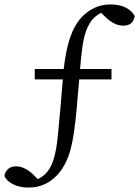

<svg xmlns="http://www.w3.org/2000/svg" viewBox="-46 -739 629 868"><path d="M83 109Q43 109 13 94Q-15 80 -26 57Q-23 37 -9.5 25Q4 13 26 13Q64 13 102 48L125 71Q158 55 177 25Q198 -9 208 -68Q215 -107 224 -218Q225 -230 226 -236L238 -380H111V-427H242Q252 -514 271 -569Q290 -625 323 -661Q378 -719 454 -719Q495 -719 524 -704Q552 -689 563 -666Q556 -623 511 -623Q473 -623 435 -658L411 -681Q378 -664 361 -636Q340 -603 331 -553Q323 -513 316 -427H458V-380H312L301 -251Q290 -127 273 -63Q253 8 214 51Q160 109 83 109Z"/></svg>

Font: GenRyuMin TW R
Style: Regular
Weight: 400
Version: Version 1.501;PS 1;hotconv 16.6.51;makeotf.lib2.5.65220